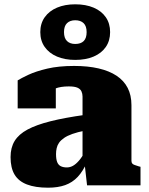

<svg xmlns="http://www.w3.org/2000/svg" viewBox="-20 -860 692 891"><path d="M375 -327V-254Q340 -247 316 -238.5Q292 -230 277 -219.5Q262 -209 254 -197.5Q246 -186 243 -172.5Q240 -159 240 -145Q240 -121 245.5 -107.5Q251 -94 262.5 -88.5Q274 -83 290 -83Q305 -83 318.5 -90.5Q332 -98 346 -114Q360 -130 375 -157L385 -110Q365 -65 340.5 -39Q316 -13 282.5 -1Q249 11 203 11Q144 11 105 -4Q66 -19 47.5 -50Q29 -81 29 -131Q29 -175 48 -206Q67 -237 108 -259Q149 -281 215 -297.5Q281 -314 375 -327ZM384 0 372 -106 363 -101V-412Q363 -425 358 -436Q353 -447 339.5 -453Q326 -459 299 -459Q261 -459 236 -449Q211 -439 203 -427Q192 -431 188.5 -438.5Q185 -446 190 -454.5Q195 -463 207 -468.5Q219 -474 239 -473V-357H62V-487Q78 -497 112 -513Q146 -529 199 -541.5Q252 -554 324 -554Q388 -554 437.5 -542.5Q487 -531 521 -508.5Q555 -486 572.5 -452Q590 -418 590 -372V-114Q590 -106 593.5 -101.5Q597 -97 604.5 -94.5Q612 -92 624 -88L632 -86V0ZM277 -711Q277 -683 291 -669.5Q305 -656 329 -656Q355 -656 368.5 -669.5Q382 -683 382 -711Q382 -739 368 -752.5Q354 -766 329 -766Q305 -766 291 -752.5Q277 -739 277 -711ZM491 -711Q491 -671 471 -642Q451 -613 414.5 -597.5Q378 -582 329 -582Q281 -582 244.5 -597.5Q208 -613 187.5 -642Q167 -671 167 -711Q167 -751 187.5 -780Q208 -809 244.5 -824.5Q281 -840 329 -840Q378 -840 414.5 -824.5Q451 -809 471 -780Q491 -751 491 -711Z"/></svg>

Font: Roboto Serif Black
Style: Regular
Weight: 900
Designer: Greg Gazdowicz
Foundry: Commercial Type
Version: Version 1.008